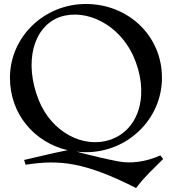

<svg xmlns="http://www.w3.org/2000/svg" viewBox="-20 -780 870 965"><path d="M412 -15C622 -15 794 -182 794 -389C794 -603 622 -760 412 -760C201 -760 30 -594 30 -389C30 -205 154 -64 320 -25C251 -12 184 5 101 24L109 48C279 21 407 35 664 165C712 102 745 75 800 19L786 1C710 35 636 43 574 31C515 20 445 3 398 -9L365 -18C380 -16 396 -15 412 -15ZM535 -78C396 -31 238 -119 175 -276C99 -465 146 -647 282 -695C416 -739 577 -655 648 -503C734 -316 684 -129 535 -78Z"/></svg>

Font: Basteleur Moonlight
Style: Regular
Weight: 300
Designer: Keussel
Foundry: Keussel Studio
Version: Version 1.300;Glyphs 3.2 (3192)